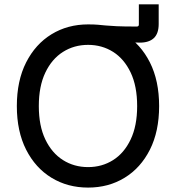

<svg xmlns="http://www.w3.org/2000/svg" viewBox="-20 -849 805 879"><path d="M382.3 -671.9V-737.3Q410.6 -737.3 427.5 -735.8Q444.3 -734.4 463.1 -732.4Q481.9 -730.5 514.4 -729Q546.9 -727.5 606.4 -727.5Q615.7 -727.5 615.7 -736.8V-829.1H706.5V-739.3Q706.5 -695.8 684.6 -674.8Q662.6 -653.8 619.6 -653.8Q599.6 -653.8 582.3 -656.5Q564.9 -659.2 541 -662.8Q517.1 -666.5 479.7 -669.2Q442.4 -671.9 382.3 -671.9ZM383.3 9.8Q289.6 9.8 215.8 -35.2Q142.1 -80.1 99.6 -163.8Q57.1 -247.6 57.1 -363.3Q57.1 -479.5 99.6 -563.2Q142.1 -647 215.8 -692.1Q289.6 -737.3 383.3 -737.3Q477.1 -737.3 550.5 -692.1Q624 -647 666.3 -563.2Q708.5 -479.5 708.5 -363.3Q708.5 -247.6 666.3 -163.8Q624 -80.1 550.5 -35.2Q477.1 9.8 383.3 9.8ZM383.3 -84Q446.8 -84 497.6 -116Q548.3 -147.9 578.1 -210.4Q607.9 -272.9 607.9 -363.3Q607.9 -454.6 578.1 -517.1Q548.3 -579.6 497.6 -611.6Q446.8 -643.6 383.3 -643.6Q319.3 -643.6 268.3 -611.3Q217.3 -579.1 187.5 -516.6Q157.7 -454.1 157.7 -363.3Q157.7 -272.9 187.5 -210.7Q217.3 -148.4 268.3 -116.2Q319.3 -84 383.3 -84Z"/></svg>

Font: Inter Cardless
Style: Regular
Weight: 400
Designer: Rasmus Andersson
Foundry: rsms
Version: Version 4.001;git-9221beed3